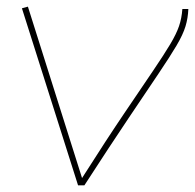

<svg xmlns="http://www.w3.org/2000/svg" viewBox="-20 -557 587 578"><path d="M234 1H215L46 -532L64 -537L227 -21Q302 -139 354.5 -216.5Q407 -294 440.5 -343.5Q474 -393 492.5 -424Q511 -455 519 -478.5Q527 -502 529 -530H547Q546 -503 538.5 -478Q531 -453 511.5 -420Q492 -387 457 -335Q422 -283 367.5 -202Q313 -121 234 1Z"/></svg>

Font: Georama Extended Thin
Style: Italic
Weight: 100
Width: 7
Italic angle: -9°
Designer: Jean-Baptiste Levee
Foundry: Production Type
Version: Version 1.000